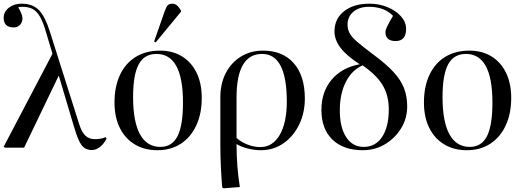

<svg xmlns="http://www.w3.org/2000/svg" viewBox="-20 -802 2845 1043"><path d="M554 -57 559 -50Q546 -22 524 -4.5Q502 13 479 13Q455 13 438.5 1.5Q422 -10 408.5 -39Q395 -68 380 -120L300 -389H298L111 0H7L0 -5L265 -510L230 -627Q215 -680 198 -710Q181 -740 158.5 -752.5Q136 -765 102 -765Q94 -765 88.5 -764.5Q83 -764 79 -762Q102 -724 102 -702Q102 -681 88.5 -667Q75 -653 55 -653Q0 -653 0 -705Q0 -738 28 -760Q56 -782 97 -782Q156 -782 190 -748.5Q224 -715 251 -630L410 -128Q424 -84 444 -65Q464 -46 496 -46Q529 -46 554 -57Z M835 14Q764 14 711.5 -18Q659 -50 630.5 -108Q602 -166 602 -245Q602 -332 632 -395.5Q662 -459 717.5 -493Q773 -527 849 -527Q918 -527 969 -495.5Q1020 -464 1048 -406.5Q1076 -349 1076 -270Q1076 -184 1046 -120Q1016 -56 962 -21Q908 14 835 14ZM851 -4Q915 -4 944.5 -62.5Q974 -121 974 -245Q974 -509 830 -509Q764 -509 733.5 -452.5Q703 -396 703 -274Q703 -141 740.5 -72.5Q778 -4 851 -4ZM826 -572 817 -576 874 -739Q883 -765 891.5 -773.5Q900 -782 916 -782Q930 -782 940.5 -773.5Q951 -765 963 -745V-738Z M1194 221 1187 216Q1183 168 1180 106Q1177 44 1177 -17V-273Q1177 -348 1206.5 -405Q1236 -462 1288.5 -494.5Q1341 -527 1409 -527Q1516 -527 1576 -458.5Q1636 -390 1636 -267Q1636 -188 1604.5 -124Q1573 -60 1519 -23Q1465 14 1398 14Q1361 14 1324.5 4.5Q1288 -5 1266 -19H1265Q1265 104 1283 214ZM1394 -3Q1461 -3 1499.5 -69Q1538 -135 1538 -250Q1538 -509 1404 -509Q1265 -509 1265 -272V-53Q1288 -31 1324 -17Q1360 -3 1394 -3Z M1951 14Q1845 14 1785.5 -44Q1726 -102 1726 -205Q1726 -303 1781.5 -369Q1837 -435 1934 -453Q1864 -498 1830.5 -541.5Q1797 -585 1797 -631Q1797 -700 1849 -741Q1901 -782 1987 -782Q2040 -782 2085.5 -763Q2131 -744 2158.5 -713Q2186 -682 2186 -645Q2186 -579 2129 -579Q2074 -579 2074 -628Q2074 -639 2082 -656Q2090 -673 2115 -716Q2068 -765 1984 -765Q1932 -765 1900 -738.5Q1868 -712 1868 -668Q1868 -644 1878.5 -623Q1889 -602 1919.5 -575.5Q1950 -549 2009 -505Q2078 -454 2118 -410.5Q2158 -367 2175 -322.5Q2192 -278 2192 -223Q2192 -159 2159 -105Q2126 -51 2071.5 -18.5Q2017 14 1951 14ZM1956 -4Q2020 -4 2056 -58.5Q2092 -113 2092 -207Q2092 -283 2059.5 -338Q2027 -393 1950 -447Q1892 -422 1859 -357.5Q1826 -293 1826 -203Q1826 -110 1860.5 -57Q1895 -4 1956 -4Z M2516 14Q2445 14 2392.5 -18Q2340 -50 2311.5 -108Q2283 -166 2283 -245Q2283 -332 2313 -395.5Q2343 -459 2398.5 -493Q2454 -527 2530 -527Q2599 -527 2650 -495.5Q2701 -464 2729 -406.5Q2757 -349 2757 -270Q2757 -184 2727 -120Q2697 -56 2643 -21Q2589 14 2516 14ZM2532 -4Q2596 -4 2625.5 -62.5Q2655 -121 2655 -245Q2655 -509 2511 -509Q2445 -509 2414.5 -452.5Q2384 -396 2384 -274Q2384 -141 2421.5 -72.5Q2459 -4 2532 -4Z"/></svg>

Font: Literata 72pt
Style: Regular
Weight: 400
Designer: Latin by Veronika Burian and Jose Scaglione. Greek by Irene Vlachou. Cyrillic by Vera Evstafieva.
Foundry: TypeTogether
Version: Version 3.002